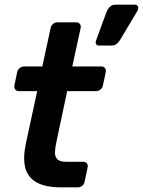

<svg xmlns="http://www.w3.org/2000/svg" viewBox="-20 -806 615 826"><path d="M244 0Q176 0 138 -21Q100 -42 89 -83.5Q78 -125 91 -187L140 -414H61Q51 -414 45.5 -421Q40 -428 42 -439L54 -496Q56 -506 64.5 -513Q73 -520 84 -520H162L198 -686Q200 -696 208 -703Q216 -710 226 -710H307Q318 -710 323.5 -703Q329 -696 327 -686L291 -520H416Q426 -520 431.5 -513Q437 -506 435 -496L423 -439Q421 -428 412.5 -421Q404 -414 394 -414H269L223 -197Q217 -170 216.5 -150.5Q216 -131 227 -120.5Q238 -110 266 -110H338Q349 -110 354 -103Q359 -96 357 -86L344 -24Q342 -14 334 -7Q326 0 315 0ZM406 -610Q397 -610 393.5 -616Q390 -622 393 -631L438 -754Q443 -767 452.5 -776.5Q462 -786 477 -786H561Q568 -786 572 -780.5Q576 -775 574 -768Q573 -765 572 -761.5Q571 -758 568 -754L497 -635Q491 -625 482.5 -617.5Q474 -610 459 -610Z"/></svg>

Font: Rubik Medium
Style: Italic
Weight: 500
Italic angle: -12°
Designer: Hubert and Fischer
Foundry: Hubert and Fischer
Version: Version 2.300;gftools[0.9.30]